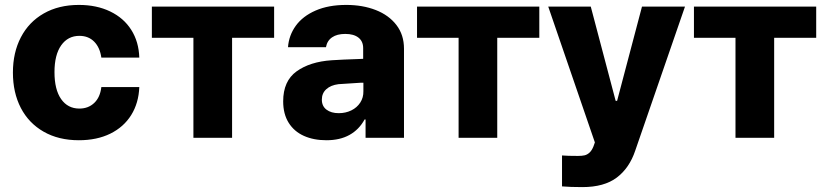

<svg xmlns="http://www.w3.org/2000/svg" viewBox="-20 -557 3344 776"><path d="M32.2 -263.7Q32.2 -344.7 64.5 -406.5Q96.7 -468.3 157 -502.7Q217.3 -537.1 298.8 -537.1Q370.6 -537.1 425.3 -510.7Q480 -484.4 510.5 -436.3Q541 -388.2 543 -324.2H389.6Q383.8 -365.2 360.6 -388.7Q337.4 -412.1 300.8 -412.1Q254.4 -412.1 227.3 -373.8Q200.2 -335.4 200.2 -265.6Q200.2 -194.8 227.1 -156.5Q253.9 -118.2 300.8 -118.2Q336.9 -118.2 360.8 -140.9Q384.8 -163.6 389.6 -205.1H543Q540.5 -140.6 510.3 -92Q480 -43.5 425.8 -16.8Q371.6 9.8 298.8 9.8Q216.8 9.8 156.5 -24.7Q96.2 -59.1 64.2 -120.8Q32.2 -182.6 32.2 -263.7Z M593.8 -530.3H1087.9V-404.3H918V0H761.7V-404.3H593.8Z M1320.8 -313.5Q1364.7 -316.4 1428.2 -318.4Q1436 -319.3 1447.8 -319.3V-362.3Q1447.8 -390.1 1428.7 -405Q1409.7 -419.9 1375.5 -419.9Q1342.3 -419.9 1322.3 -406.2Q1302.2 -392.6 1297.4 -366.2H1144Q1147.5 -414.1 1175.5 -452.9Q1203.6 -491.7 1255.6 -514.4Q1307.6 -537.1 1379.4 -537.1Q1445.8 -537.1 1498.8 -516.4Q1551.8 -495.6 1582.3 -455.8Q1612.8 -416 1612.8 -360.4V0H1457.5V-74.2H1453.6Q1431.2 -33.2 1392.6 -11.7Q1354 9.8 1299.3 9.8Q1247.6 9.8 1208.3 -7.8Q1168.9 -25.4 1146.7 -60.8Q1124.5 -96.2 1124.5 -147.5Q1124.5 -229.5 1178.7 -268.6Q1232.9 -307.6 1320.8 -313.5ZM1349.1 -99.6Q1377 -99.6 1399.9 -110.8Q1422.9 -122.1 1436 -142.3Q1449.2 -162.6 1448.7 -188.5V-222.7H1439L1348.1 -216.8Q1316.9 -212.9 1298.8 -196.5Q1280.8 -180.2 1280.8 -154.3Q1280.8 -127.9 1299.6 -113.8Q1318.4 -99.6 1349.1 -99.6Z M1665.5 -530.3H2159.7V-404.3H1989.7V0H1833.5V-404.3H1665.5Z M2251.5 196.3V71.3Q2272.9 73.2 2315.9 73.2Q2332 73.2 2342.5 70.8Q2353 68.4 2362.3 60.1Q2371.6 51.8 2378.4 35.2L2384.3 18.6L2195.8 -530.3H2367.7L2468.3 -149.4H2474.1L2574.7 -530.3H2748.5L2547.4 51.8Q2523.9 122.1 2472.9 160.6Q2421.9 199.2 2333.5 199.2Q2283.7 199.2 2251.5 196.3Z M2784.7 -530.3H3278.8V-404.3H3108.9V0H2952.6V-404.3H2784.7Z"/></svg>

Font: Pretendard ExtraBold
Style: Regular
Weight: 800
Designer: Base glyphs from Inter by Rasmus Andersson; Hangeul glyphs from Noto Sans CJK(Source Han Sans) by Jang Soo-young and Kan
Foundry: Kil Hyung-jin
Version: Version 1.309